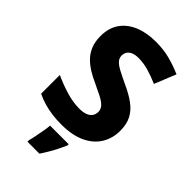

<svg xmlns="http://www.w3.org/2000/svg" viewBox="-280 -813 1123 1123"><g transform="rotate(45 281.5 -251.5)"><path d="M526 -207Q526 -146 496 -96.5Q466 -47 406 -18.5Q346 10 255 10Q213 10 177 5Q141 0 108.5 -9.5Q76 -19 45 -34V-189Q99 -164 155.5 -147Q212 -130 264 -130Q297 -130 317.5 -138.5Q338 -147 347.5 -161.5Q357 -176 357 -195Q357 -218 341.5 -234.5Q326 -251 296 -266.5Q266 -282 223 -302Q191 -316 160.5 -334.5Q130 -353 105.5 -377.5Q81 -402 66.5 -436.5Q52 -471 52 -518Q52 -585 83.5 -630.5Q115 -676 172 -700Q229 -724 306 -724Q369 -724 422 -710Q475 -696 525 -674L471 -541Q423 -562 381.5 -573.5Q340 -585 301 -585Q274 -585 256 -577.5Q238 -570 229 -556.5Q220 -543 220 -525Q220 -504 234 -488.5Q248 -473 278 -457Q308 -441 357 -418Q410 -394 448 -366Q486 -338 506 -300.5Q526 -263 526 -207ZM368 71Q357 96 345 120Q333 144 318.5 169Q304 194 286 221H187V208Q193 187 198 160.5Q203 134 208 107.5Q213 81 214 61H368Z"/></g></svg>

Font: Noto Sans Armenian ExtraBold
Style: Regular
Weight: 800
Version: Version 2.007